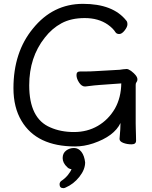

<svg xmlns="http://www.w3.org/2000/svg" viewBox="-20 -739 792 999"><path d="M310 240Q290 240 290 220Q290 210 298 203Q317 191 333 172Q348 153 352 141Q350 141 345 140Q335 137 330 131Q306 109 306 83.5Q306 58 324 44.5Q342 31 365 31Q388 31 403.5 51Q419 71 423 106Q423 143 393 181Q363 219 321 237Q315 240 310 240ZM688 -7Q688 12 664.5 12Q641 12 621.5 4.5Q602 -3 602 -16V-17Q607 -70 607 -99Q574 -30 465 7Q417 23 371 23Q171 23 92 -110Q50 -180 50 -280Q50 -467 151 -590Q255 -719 411.5 -719Q568 -719 637 -632Q643 -626 643 -612.5Q643 -599 628.5 -580.5Q614 -562 600.5 -562Q587 -562 581 -571Q568 -592 541 -611Q492 -645 421 -645Q350 -645 300 -618Q250 -591 213 -543Q132 -441 132 -295Q132 -122 242 -76Q296 -52 365 -52Q434 -52 489 -84Q544 -116 578 -174Q610 -231 611 -305L499 -297Q479 -296 424 -289H422Q405 -289 391.5 -309.5Q378 -330 378 -348.5Q378 -367 396 -367H410Q454 -367 480 -369L603 -376Q611 -377 620.5 -378.5Q630 -380 639 -380Q648 -380 662 -370Q695 -345 695 -326Q695 -317 690.5 -312Q686 -307 686 -298V-97Q686 -89 686.5 -71Q687 -53 687.5 -35Q688 -17 688 -7Z"/></svg>

Font: LXGW WenKai Lite Medium
Style: Regular
Weight: 500
Designer: LXGW / Fontworks Inc.
Foundry: LXGW / Fontworks Inc.
Version: Version 1.511; March 25, 2025